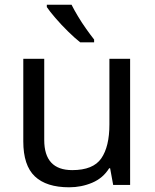

<svg xmlns="http://www.w3.org/2000/svg" viewBox="-20 -786 658 816"><path d="M533 -536V0H461L448 -71H444Q418 -29 372 -9.5Q326 10 274 10Q177 10 128 -36.5Q79 -83 79 -185V-536H168V-191Q168 -63 287 -63Q376 -63 410.5 -113Q445 -163 445 -257V-536ZM284 -766Q295 -744 311.5 -716.5Q328 -689 346.5 -663Q365 -637 380 -618V-606H321Q298 -624 269 -652.5Q240 -681 215.5 -709.5Q191 -738 179 -756V-766Z"/></svg>

Font: Noto Sans Samaritan
Style: Regular
Weight: 400
Designer: Monotype Design Team
Foundry: Monotype Imaging Inc.
Version: Version 2.001; ttfautohint (v1.8.4.7-5d5b)